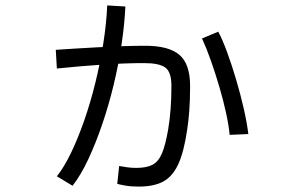

<svg xmlns="http://www.w3.org/2000/svg" viewBox="-20 -659 1040 709"><path d="M493 30Q464 30 444 26.5Q424 23 413 20L420 -46Q436 -43 451.5 -41Q467 -39 483 -39Q521 -39 543 -50.5Q565 -62 578 -92.5Q591 -123 601 -181Q607 -217 610 -256.5Q613 -296 613 -342Q613 -393 590.5 -409.5Q568 -426 512 -426Q444 -426 360.5 -420.5Q277 -415 190 -406L186 -475Q214 -477 255 -479.5Q296 -482 342.5 -484.5Q389 -487 434 -488.5Q479 -490 517 -490Q603 -490 642.5 -456.5Q682 -423 682 -341Q682 -291 679 -250.5Q676 -210 671 -179Q659 -97 638 -52Q617 -7 582.5 11.5Q548 30 493 30ZM248 27 190 -8Q217 -42 242.5 -95Q268 -148 291 -214Q314 -280 332 -353Q350 -426 361.5 -499Q373 -572 376 -639L443 -635Q440 -570 429 -496Q418 -422 400 -347Q382 -272 358 -201.5Q334 -131 306.5 -72Q279 -13 248 27ZM828 -161Q825 -195 815 -241Q805 -287 790.5 -336.5Q776 -386 759.5 -433Q743 -480 726 -517L786 -542Q802 -512 819 -465.5Q836 -419 852 -365Q868 -311 880 -258.5Q892 -206 897 -164Z"/></svg>

Font: Murecho Thin
Style: Regular
Weight: 400
Version: Version 1.010